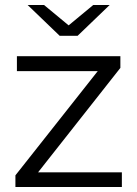

<svg xmlns="http://www.w3.org/2000/svg" viewBox="-20 -752 551 772"><path d="M470 -59V0H42V-47L373 -466H48V-526H464V-479L133 -59ZM421 -732 292 -608H220L91 -732H157L256 -650L355 -732Z"/></svg>

Font: Montserrat-Regular
Style: Regular
Weight: 400
Version: Version 7.200